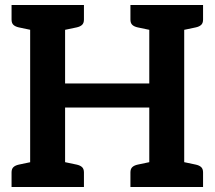

<svg xmlns="http://www.w3.org/2000/svg" viewBox="-20 -744 854 764"><path d="M100 0V-724H239V-412H574V-724H713V0H574V-316H239V0ZM26 0V-58Q26 -72 33.5 -79Q41 -86 55 -89L112 -101L125 0ZM215 0 228 -101 285 -89Q299 -86 306.5 -79Q314 -72 314 -58V0ZM125 -724 112 -623 55 -635Q41 -638 33.5 -645Q26 -652 26 -666V-724ZM314 -724V-666Q314 -652 306.5 -645Q299 -638 285 -635L228 -623L215 -724ZM499 0V-58Q499 -72 506.5 -79Q514 -86 528 -89L585 -101L598 0ZM689 0 702 -101 759 -89Q773 -86 780.5 -79Q788 -72 788 -58V0ZM598 -724 585 -623 528 -635Q514 -638 506.5 -645Q499 -652 499 -666V-724ZM788 -724V-666Q788 -652 780.5 -645Q773 -638 759 -635L702 -623L689 -724Z"/></svg>

Font: Aleo
Style: Bold
Weight: 700
Designer: Alessio Laiso
Foundry: Alessio Laiso
Version: Version 2.001;gftools[0.9.29]